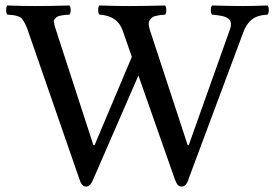

<svg xmlns="http://www.w3.org/2000/svg" viewBox="-20 -667 1004 699"><path d="M269 -15.1 81.1 -557.1Q75.7 -572.8 70.3 -582.5Q64.9 -592.3 60.1 -598.4Q55.2 -604.5 46.4 -607.4Q37.6 -610.4 30 -611.6Q22.5 -612.8 6.8 -613.8Q2.4 -618.2 2.4 -630.4Q2.4 -642.6 6.8 -647Q66.4 -645 106.9 -645Q164.6 -645 232.9 -647Q237.3 -642.6 237.3 -630.4Q237.3 -618.2 232.9 -613.8Q222.2 -613.3 214.8 -612.5Q207.5 -611.8 199.2 -609.9Q190.9 -607.9 187 -605.2Q183.1 -602.5 179.2 -597.9Q175.3 -593.3 176.3 -586.9Q177.2 -580.6 179.2 -571.8L319.8 -139.2L324.2 -138.2L460 -460L426.8 -555.2Q408.2 -609.9 341.8 -613.8Q337.4 -618.2 337.4 -630.4Q337.4 -642.6 341.8 -647Q408.2 -645 448.2 -645Q501 -645 581.1 -647Q585.4 -642.6 585.4 -630.4Q585.4 -618.2 581.1 -613.8Q568.8 -612.8 563 -612.1Q557.1 -611.3 547.4 -609.1Q537.6 -606.9 533.4 -603.3Q529.3 -599.6 525.1 -593.8Q521 -587.9 521.5 -578.6Q522 -569.3 525.9 -557.1L663.1 -139.2L667 -138.2L817.9 -562Q820.8 -570.8 820.8 -577.9Q820.8 -585 818.8 -589.8Q816.9 -594.7 811.8 -598.6Q806.6 -602.5 801 -605Q795.4 -607.4 786.6 -609.1Q777.8 -610.8 770.3 -611.8Q762.7 -612.8 752 -613.8Q747.6 -618.2 747.6 -630.4Q747.6 -642.6 752 -647Q830.1 -645 863.8 -645Q894.5 -645 954.1 -647Q958.5 -642.6 958.5 -630.4Q958.5 -618.2 954.1 -613.8Q916.5 -611.8 896.5 -595.7Q876.5 -579.6 865.2 -547.9L666 -14.2Q658.2 12.2 641.1 12.2Q632.3 12.2 627 5.9Q621.6 -0.5 616.2 -15.1L483.9 -392.1L319.8 -15.1Q309.6 12.2 293 12.2Q276.9 12.2 269 -15.1Z"/></svg>

Font: Common Serif News
Style: Regular
Weight: 450
Designer: Philipp H. Poll, Khaled Hosny
Foundry: Stefan Peev, Context Ltd.
Version: Version 1.026